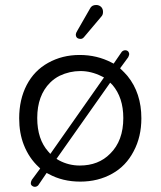

<svg xmlns="http://www.w3.org/2000/svg" viewBox="-20 -716 634 758"><path d="M279.3 -580.1Q279.3 -562.5 298.8 -562.5Q305.7 -562.5 311.5 -569.3L379.9 -650.4Q386.7 -657.2 386.7 -668.9Q386.7 -681.6 378.9 -689Q371.1 -696.3 359.4 -696.3Q341.8 -696.3 335 -681.6Q335 -681.6 285.2 -594.7Q279.3 -585 279.3 -580.1ZM130.9 15.6Q159.2 -26.4 164.1 -33.2L171.9 -29.3Q226.6 1 296.9 1Q367.2 1 422.9 -30.3Q477.5 -60.5 507.8 -119.1Q538.1 -175.8 538.1 -249Q538.1 -348.6 483.4 -416Q472.7 -428.7 454.1 -446.3L486.3 -490.2Q490.2 -499 490.2 -502.9Q489.3 -508.8 486.3 -512.7Q481.4 -517.6 474.6 -517.6Q466.8 -517.6 460.9 -511.7Q433.6 -471.7 428.7 -464.8L420.9 -468.8Q363.3 -499 294.4 -499Q225.6 -499 169.9 -467.8Q115.2 -437.5 85.4 -380.4Q55.7 -323.2 55.7 -249Q55.7 -190.4 74.2 -143.6Q94.7 -91.8 132.8 -56.6L138.7 -50.8L105.5 -5.9Q101.6 2 101.6 7.3Q101.6 12.7 104.5 15.6Q110.4 21.5 117.7 21.5Q125 21.5 130.9 15.6ZM380.9 -415 390.6 -410.2 178.7 -108.4 170.9 -117.2Q127 -166 127 -250Q127 -338.9 177.7 -389.6Q194.3 -406.2 215.8 -417Q254.9 -435.5 297.4 -435.5Q339.8 -435.5 380.9 -415ZM415 -109.4Q369.1 -62.5 294.9 -62.5Q251 -62.5 212.9 -83L203.1 -88.9L415 -389.6L423.8 -380.9Q466.8 -331.1 466.8 -250Q466.8 -160.2 415 -109.4Z"/></svg>

Font: FakePearl
Style: ExtraLight
Weight: 300
Version: Version 1.2